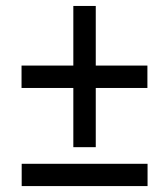

<svg xmlns="http://www.w3.org/2000/svg" viewBox="-20 -628 545 648"><path d="M53.2 0V-75.2H478V0ZM303.2 -406.7H477.5V-331.1H303.2V-131.3H227.5V-331.1H52.7V-406.7H227.5V-607.9H303.2Z"/></svg>

Font: Open Sans SemiCondensed Medium
Style: Italic
Weight: 500
Width: 4
Italic angle: -12°
Designer: Monotype Design Team
Foundry: Monotype Imaging Inc.
Version: Version 3.000